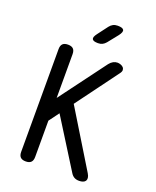

<svg xmlns="http://www.w3.org/2000/svg" viewBox="-172 -1049 943 1159"><g transform="rotate(20 300.0 -470.0)"><path d="M182 -35Q182 -12 171 -1Q160 10 137 10Q114 10 103 -1Q92 -12 92 -35V-695Q92 -718 103 -729Q114 -740 137 -740Q160 -740 171 -729Q182 -718 182 -695V-414L404 -712Q415 -726 428 -733Q441 -740 455 -740Q464 -740 474.5 -736.5Q485 -733 492 -726Q499 -719 499.5 -708.5Q500 -698 489 -684L291 -416L514 -51Q523 -36 524 -24.5Q525 -13 520 -5.5Q515 2 504.5 6Q494 10 480 10Q461 10 448 2.5Q435 -5 426 -20L230 -333L182 -268ZM303 -810Q272 -810 266 -822Q260 -834 279 -859L328 -924Q338 -937 350.5 -943.5Q363 -950 380 -950Q412 -950 418.5 -937.5Q425 -925 405 -899L353 -834Q343 -822 331 -816Q319 -810 303 -810Z"/></g></svg>

Font: Maple Mono NF CN
Style: Regular
Weight: 400
Monospace: yes
Designer: subframe7536
Version: Version 7.000